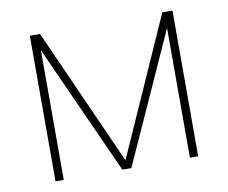

<svg xmlns="http://www.w3.org/2000/svg" viewBox="-64 -609 817 688"><g transform="rotate(-10 344.5 -265.0)"><path d="M85 0V-530H122L345 -31L567 -530H604V0H574V-472L361 0H328L115 -472V0Z"/></g></svg>

Font: Geist Thin
Style: Regular
Weight: 400
Designer: Basement.studio, Andrés Briganti, Mateo Zaragoza
Foundry: Basement.studio, Vercel, Andrés Briganti, Guido Ferreyra, Mateo Zaragoza
Version: Version 1.401